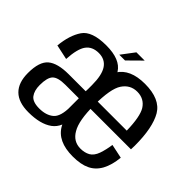

<svg xmlns="http://www.w3.org/2000/svg" viewBox="-156 -912 1133 1133"><g transform="rotate(45 411.0 -345.5)"><path d="M438 -179V-370Q438 -474.5 398.8 -537Q359.5 -599.5 243 -599.5Q123.5 -599.5 85.5 -543.5Q47.5 -487.5 38.5 -395L131.5 -375Q136.5 -464 163 -500.2Q189.5 -536.5 243.5 -536.5Q295.5 -536.5 322 -497.2Q348.5 -458 348.5 -374V-142L363 -130.5ZM196 5Q295.5 5 349 -34Q402.5 -73 404.5 -166L349 -194.5Q349 -111.5 315.8 -83.8Q282.5 -56 225.5 -56Q170.5 -56 150.2 -83Q130 -110 130 -156Q130 -218.5 152 -241.2Q174 -264 236.5 -264Q284 -264 354 -264V-322Q269 -322 206 -322Q114 -322 72.2 -287Q30.5 -252 30.5 -157Q30.5 -77 72 -36Q113.5 5 196 5ZM565.5 4.5V-60.5Q505 -60.5 473.5 -116Q441 -170.5 441 -299Q441 -436.5 474 -485.5Q507.5 -535.5 565 -535.5Q623.5 -535.5 654 -487.5Q681 -443 683.5 -329H431V-268.5H779Q780 -283 780 -299.5Q780 -450 736 -525.5Q691.5 -600.5 564.5 -600.5Q441 -600.5 394.5 -525Q347.5 -449.5 347.5 -299Q347.5 -159.5 393.5 -77Q438.5 4.5 565.5 4.5ZM565.5 -60.5V4.5Q633 4.5 674 -15.5Q716 -35 741 -80Q765 -124.5 771.5 -191L683.5 -209.5Q677 -163.5 664 -126Q650.5 -89 625 -74.5Q599.5 -60.5 565.5 -60.5ZM335.5 -614.5H383.5L466 -696H397Z"/></g></svg>

Font: Anybody SemiCondensed
Style: Regular
Weight: 400
Width: 4
Version: Version 1.113;gftools[0.9.25]